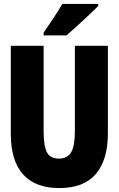

<svg xmlns="http://www.w3.org/2000/svg" viewBox="-20 -947 603 977"><path d="M281 10Q160 10 97.5 -59.5Q35 -129 35 -266V-714H202V-280Q202 -203 219 -171.5Q236 -140 279 -140Q323 -140 342 -172Q361 -204 361 -281V-714H529V-269Q529 -134 468 -62Q407 10 281 10ZM202 -781Q227 -817 252.5 -855.5Q278 -894 297 -927H480V-917Q463 -899 434 -872Q405 -845 374 -816.5Q343 -788 318 -767H202Z"/></svg>

Font: Noto Sans Mono SemiCondensed Black
Style: Regular
Weight: 900
Width: 4
Designer: Monotype Design Team
Foundry: Monotype Imaging Inc.
Version: Version 2.014; ttfautohint (v1.8.4.7-5d5b)